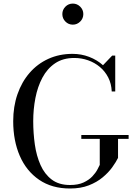

<svg xmlns="http://www.w3.org/2000/svg" viewBox="-20 -1068 779 1098"><path d="M445 -296H715.5V-274H655V-165Q643.5 -141.5 622 -111.5Q600.5 -81.5 567.2 -53.8Q534 -26 487.8 -8Q441.5 10 380.5 10Q276.5 10 203.8 -39.8Q131 -89.5 93.2 -176.5Q55.5 -263.5 55.5 -375Q55.5 -458.5 79.8 -528.8Q104 -599 149 -651Q194 -703 256.5 -731.5Q319 -760 395 -760Q444.5 -760 489.8 -742.8Q535 -725.5 569 -695L621.5 -750H639V-545H619Q617 -589.5 599 -624.8Q581 -660 551.2 -685Q521.5 -710 483.8 -723.2Q446 -736.5 405 -736.5Q340 -736.5 295 -706Q250 -675.5 222.5 -623.8Q195 -572 182.5 -507.5Q170 -443 170 -375Q170 -307 179.2 -241.8Q188.5 -176.5 211.8 -124.2Q235 -72 276 -41Q317 -10 380.5 -10Q427 -10 458 -24.5Q489 -39 508 -59.2Q527 -79.5 536.8 -98.2Q546.5 -117 550.5 -125V-274H445ZM396.5 -927Q371.5 -927 354 -944.8Q336.5 -962.5 336.5 -987.5Q336.5 -1012 354 -1029.8Q371.5 -1047.5 396.5 -1047.5Q421 -1047.5 438.8 -1029.8Q456.5 -1012 456.5 -987.5Q456.5 -962.5 438.8 -944.8Q421 -927 396.5 -927Z"/></svg>

Font: Bodoni Moda 11pt
Style: Regular
Weight: 400
Version: Version 2.004